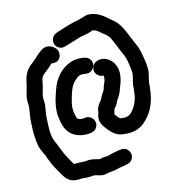

<svg xmlns="http://www.w3.org/2000/svg" viewBox="-96 -775 1010 1082"><g transform="rotate(-10 409.5 -234.5)"><path d="M62 -232C62 -206 58 -190 58 -162C58 -149 58 -139 59 -130C59 -85 66 -43 75 -7C82 12 96 38 107 55L113 69L122 87C133 111 150 136 165 157C183 184 206 219 247 219C259 220 276 217 287 216H314C325 216 342 213 353 211H359L373 213C384 216 395 218 405 218C419 218 432 211 445 209C465 206 482 202 499 196C507 192 518 191 528 188L545 183C561 178 571 174 579 160C593 135 581 109 562 98C548 90 536 92 521 95C505 100 482 104 467 111L455 115C453 116 450 116 447 117C431 118 419 121 405 126H402C401 126 399 126 396 125C380 122 356 118 338 121C333 122 321 125 314 125H297C282 125 272 126 259 128H256L254 126C243 110 236 101 226 85L212 63C196 34 184 6 168 -22C157 -45 151 -78 151 -111C150 -118 150 -126 150 -135C149 -142 149 -151 149 -162C149 -172 149 -180 150 -185C150 -202 153 -213 153 -231C153 -247 149 -261 149 -275C149 -284 151 -297 153 -305L158 -330C159 -337 160 -345 161 -353L163 -371C166 -390 175 -399 188 -410C204 -424 213 -435 229 -452C238 -451 247 -452 256 -455C289 -467 293 -516 263 -535C246 -550 223 -555 200 -545C184 -538 155 -507 142 -492L127 -477C120 -470 113 -464 108 -459C86 -434 75 -406 71 -363C68 -335 58 -306 58 -275C58 -262 62 -247 62 -232ZM507 -334C507 -332 507 -330 508 -328V-319C508 -315 508 -311 507 -308L505 -298C504 -296 501 -286 500 -284L496 -270C495 -266 494 -261 493 -255C490 -246 483 -237 479 -229C474 -220 472 -209 467 -200C456 -185 442 -165 442 -143C442 -133 439 -124 437 -114C433 -84 446 -66 460 -48C485 -21 511 11 561 11H577C623 11 656 -5 680 -29C721 -70 746 -123 751 -198V-214C752 -221 752 -227 752 -234V-248C752 -268 760 -292 760 -315C760 -336 756 -352 753 -370L747 -394C739 -426 730 -457 714 -481C689 -525 669 -580 633 -614C619 -627 605 -635 590 -646C561 -670 502 -704 452 -679C434 -671 411 -663 390 -658C364 -650 337 -638 313 -628C292 -620 271 -613 263 -592C247 -551 288 -517 323 -534C336 -539 347 -543 359 -548C376 -554 398 -565 416 -571L430 -575C450 -579 472 -586 489 -596C491 -595 493 -595 494 -595C498 -594 503 -592 508 -591L518 -586C523 -583 527 -580 532 -576C549 -563 570 -554 582 -536C601 -505 617 -468 635 -436C646 -420 654 -395 659 -373C662 -354 669 -335 669 -315C669 -312 669 -309 668 -304L666 -288C663 -274 662 -266 661 -251V-222C660 -216 660 -208 660 -199C659 -193 659 -189 659 -186C654 -153 642 -125 624 -103C623 -100 621 -98 618 -96C609 -87 600 -83 586 -80H558C557 -80 556 -81 555 -82C545 -88 538 -97 531 -106L528 -109C531 -117 532 -126 533 -135C542 -148 551 -162 556 -177C556 -179 557 -182 559 -185C568 -199 576 -216 581 -232C583 -242 585 -250 588 -258L592 -272C596 -284 597 -298 599 -312C604 -366 577 -407 540 -422C510 -435 474 -424 462 -402C443 -367 471 -330 507 -334ZM448 -437C440 -446 429 -451 416 -452L404 -453C379 -453 363 -451 344 -444C284 -420 244 -367 228 -298C216 -255 202 -185 218 -136C229 -73 264 -30 332 -24H349C377 -24 401 -31 412 -50C433 -86 400 -126 362 -118C358 -117 353 -115 349 -115H336C334 -116 331 -116 328 -117C320 -117 315 -126 313 -133C309 -148 302 -163 302 -182C301 -185 301 -191 302 -199C302 -206 303 -214 305 -222C309 -251 315 -276 324 -301C331 -319 345 -335 358 -348C364 -353 374 -361 385 -361C390 -362 395 -362 400 -362L412 -361C448 -359 477 -405 448 -437Z"/></g></svg>

Font: Dictator
Style: Regular
Weight: 500
Version: Version MIL.1277